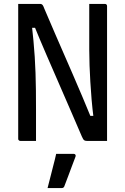

<svg xmlns="http://www.w3.org/2000/svg" viewBox="-20 -720 640 981"><path d="M164 0Q144 0 124 0Q104 0 84 0Q81 0 78.5 -1.5Q76 -3 74.5 -5Q73 -7 73 -11Q73 -82 73 -152.5Q73 -223 73 -293.5Q73 -364 73 -435Q73 -506 73 -577Q73 -607 73 -638Q73 -669 73 -700Q88 -700 108.5 -700Q129 -700 149 -700Q169 -700 185 -700Q189 -700 192.5 -698.5Q196 -697 199 -692.5Q202 -688 206 -677Q214 -658 228.5 -624.5Q243 -591 262 -546.5Q281 -502 304 -450Q327 -398 351.5 -341Q376 -284 401 -225.5Q426 -167 449 -110L419 -128H475L459 -110Q452 -164 448 -211.5Q444 -259 441.5 -302.5Q439 -346 437.5 -386Q436 -426 436 -465.5Q436 -505 436 -545Q436 -584 436 -622.5Q436 -661 436 -700Q456 -700 476 -700Q496 -700 516 -700Q521 -700 524 -697Q527 -694 527 -689Q527 -621 527 -552Q527 -483 527 -414.5Q527 -346 527 -277.5Q527 -209 527 -140Q527 -105 527 -70Q527 -35 527 0Q513 0 493 0Q473 0 454.5 0Q436 0 424 0Q415 0 410 -3.5Q405 -7 398 -23Q374 -79 345 -146Q316 -213 283.5 -287.5Q251 -362 217 -440.5Q183 -519 150 -600L181 -578H129L142 -598Q147 -553 151 -511.5Q155 -470 157.5 -429.5Q160 -389 161.5 -347Q163 -305 163.5 -259Q164 -213 164 -161Q164 -126 164 -83Q164 -40 164 0ZM267 66Q284 66 298.5 66Q313 66 327.5 66Q342 66 356 66Q362 66 365 70Q368 74 366 80Q355 109 346.5 131.5Q338 154 329.5 177Q321 200 309 231Q308 235 304.5 238Q301 241 294 241Q280 241 262 241Q244 241 223 241Q232 208 239 178.5Q246 149 253.5 121.5Q261 94 267 66Z"/></svg>

Font: RecMonoLinear Nerd Font Mono
Style: Regular
Weight: 400
Monospace: yes
Version: Version 1.085; ttfautohint (v1.8.4.7-5d5b);Nerd Fonts 3.2.1